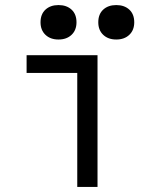

<svg xmlns="http://www.w3.org/2000/svg" viewBox="-20 -738 590 758"><path d="M285 0V-450H85V-520H365V0ZM211 -582Q179 -582 159.5 -600.5Q140 -619 140 -650Q140 -682 159.5 -700Q179 -718 211 -718Q243 -718 262.5 -700Q282 -682 282 -650Q282 -619 262.5 -600.5Q243 -582 211 -582ZM439 -582Q407 -582 387.5 -600.5Q368 -619 368 -650Q368 -682 387.5 -700Q407 -718 439 -718Q471 -718 490.5 -700Q510 -682 510 -650Q510 -619 490.5 -600.5Q471 -582 439 -582Z"/></svg>

Font: M PLUS Code Latin SemiExpanded
Style: Regular
Weight: 400
Width: 6
Designer: Coji Morishita
Foundry: UNDERFOREST DESIGN
Version: Version 1.002; ttfautohint (v1.8.3)